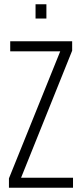

<svg xmlns="http://www.w3.org/2000/svg" viewBox="-20 -882 385 902"><path d="M22 0V-44L263 -641H28V-688H319V-644L79 -47H323V0ZM147 -795V-862H198V-795Z"/></svg>

Font: Saira ExtraCondensed Light
Style: Regular
Weight: 300
Width: 2
Designer: Hector Gatti with collaboration of the Omnibus-Type team
Foundry: Omnibus-Type
Version: Version 1.101